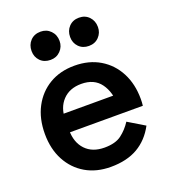

<svg xmlns="http://www.w3.org/2000/svg" viewBox="-132 -801 803 908"><g transform="rotate(-20 270.0 -347.5)"><path d="M271 10Q199 10 145 -21.5Q91 -53 60.5 -110Q30 -167 30 -243Q30 -320 60.5 -377.5Q91 -435 145 -467Q199 -499 271 -499Q344 -499 398.5 -466.5Q453 -434 483 -376.5Q513 -319 513 -244Q513 -235 512.5 -226Q512 -217 511 -210H132V-303H425L401 -250Q401 -319 369 -363Q337 -407 272 -407Q213 -407 178.5 -370.5Q144 -334 144 -274V-221Q144 -159 178.5 -122.5Q213 -86 274 -86Q329 -86 359.5 -109Q390 -132 412 -166L495 -116Q462 -54 407 -22Q352 10 271 10ZM105 -633Q105 -664 124.5 -684.5Q144 -705 176 -705Q206 -705 226 -684.5Q246 -664 246 -633Q246 -604 226 -583.5Q206 -563 176 -563Q144 -563 124.5 -583Q105 -603 105 -633ZM299 -633Q299 -664 318.5 -684.5Q338 -705 369 -705Q400 -705 419.5 -684.5Q439 -664 439 -633Q439 -604 419.5 -583.5Q400 -563 369 -563Q338 -563 318.5 -583Q299 -603 299 -633Z"/></g></svg>

Font: Gabarito Medium
Style: Regular
Weight: 500
Designer: Leandro Assis / Alvaro Franca / Felipe Casaprima
Foundry: Naipe Foundry
Version: Version 1.000